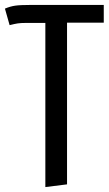

<svg xmlns="http://www.w3.org/2000/svg" viewBox="-25 -547 444 779"><path d="M396 -455H247V201L159 212V-454H82Q59 -454 46.5 -452Q34 -450 14 -445L-5 -512Q16 -521 36.5 -524Q57 -527 101 -527H396Z"/></svg>

Font: Fira Sans Compressed
Style: Regular
Weight: 400
Width: 1
Designer: bBox Type GmbH & Carrois Corporate GbR & Edenspiekermann AG
Foundry: bBox Type GmbH & Carrois Corporate GbR & Edenspiekermann AG
Version: Version 4.301